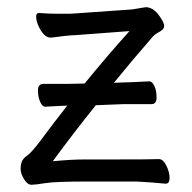

<svg xmlns="http://www.w3.org/2000/svg" viewBox="-20 -501 530 531"><path d="M166 -209H165L106 -206H105Q97 -206 91 -219.5Q85 -233 85 -251Q85 -269 100 -269H165L214 -270Q276 -346 338 -415L191 -404Q164 -403 122 -397H120Q101 -397 86 -430Q80 -444 80 -454.5Q80 -465 87 -465H89Q115 -463 136 -463H168Q180 -463 190 -464L346 -475L382 -481H386Q408 -479 426 -449Q434 -437 434 -428.5Q434 -420 421 -413Q408 -406 402 -399Q347 -336 295 -272L320 -273Q335 -273 392 -276H393Q401 -276 407 -263Q413 -250 413 -231.5Q413 -213 399 -213H321L245 -210Q183 -133 126 -55Q176 -60 214 -60H291Q403 -60 419 -61H420Q431 -61 440 -43Q449 -25 449 -9Q449 7 438 7Q397 3 357 1H222Q132 1 105 5.5Q78 10 67 10Q56 10 46.5 -5.5Q37 -21 37 -33.5Q37 -46 40.5 -54.5Q44 -63 55.5 -71Q67 -79 92 -112Q129 -162 166 -209Z"/></svg>

Font: ToneOZ-Pinyin-WenKai-Regular
Style: Regular
Weight: 400
Designer: Fontworks Inc.
Foundry: ToneOZ
Version: Version 0.240331